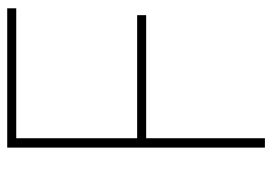

<svg xmlns="http://www.w3.org/2000/svg" viewBox="-131 -623 754 532"><g transform="rotate(-90 246.0 -357.0)"><path d="M129 0V-329H470V-354H129V-689H489V-714H103V0Z"/></g></svg>

Font: Noto Sans Telugu Thin
Style: Regular
Weight: 100
Designer: Jelle Bosma - Monotype Design Team
Foundry: Monotype Imaging Inc.
Version: Version 2.005